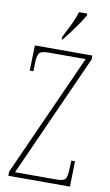

<svg xmlns="http://www.w3.org/2000/svg" viewBox="-101 -981 593 1031"><g transform="rotate(10 195.5 -465.5)"><path d="M22 0V-22L322 -689H119Q80 -689 69.5 -675Q59 -661 58 -620L57 -576H37L41 -714H354V-693L54 -25H280Q319 -25 328.5 -39Q338 -53 339 -93L341 -139H361L358 0ZM177 -784Q200 -828 216.5 -862.5Q233 -897 243 -931H288V-921Q279 -904 261 -877.5Q243 -851 222 -823Q201 -795 182 -771H177Z"/></g></svg>

Font: Noto Serif Khmer ExtraCondensed Thin
Style: Regular
Weight: 100
Width: 2
Designer: Danh Hong and the Monotype Design Team
Foundry: Monotype Imaging Inc.
Version: Version 2.004; ttfautohint (v1.8.4.7-5d5b)